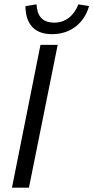

<svg xmlns="http://www.w3.org/2000/svg" viewBox="-20 -862 429 882"><path d="M35 0H113L245 -656H166ZM219 -705C312 -705 370 -764 389 -834L340 -842C322 -795 285 -758 230 -758C172 -758 150 -792 148 -842L97 -834C97 -769 124 -705 219 -705Z"/></svg>

Font: Source Sans Pro
Style: Italic
Weight: 400
Italic angle: -11°
Designer: Paul D. Hunt
Foundry: Adobe Systems Incorporated
Version: Version 3.006;hotconv 1.0.111;makeotfexe 2.5.65597